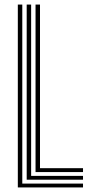

<svg xmlns="http://www.w3.org/2000/svg" viewBox="-20 -820 391 840"><path d="M58 0V-800H77.5V-16.8H343.2V0ZM96.8 -33.8V-800H116.2V-50.5H343.2V-33.8ZM135.5 -67.2V-800H155V-84.2H343.2V-67.2Z"/></svg>

Font: Big Shoulders Inline Text Thin SemiBold
Style: Regular
Weight: 600
Version: Version 2.002